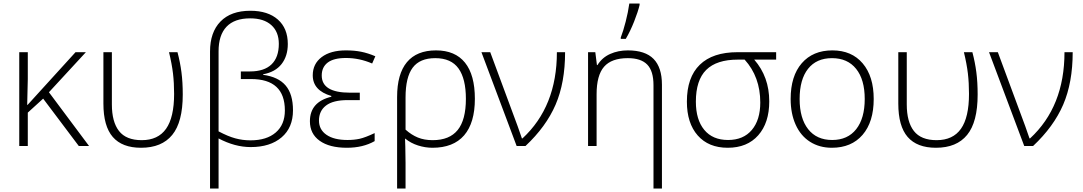

<svg xmlns="http://www.w3.org/2000/svg" viewBox="-20 -826 6128 1086"><path d="M136.2 -232.9 407.2 -530.8H465.8L256.8 -304.2L483.9 0H425.8L224.1 -268.1L137.2 -189V0H88.9V-530.8H137.2V-378.9L133.8 -232.9Z M777.8 9.8Q670.9 9.8 617.9 -51.3Q564.9 -112.3 564.9 -240.2V-530.8H612.8V-234.9Q612.8 -136.7 653.1 -85Q693.4 -33.2 781.7 -33.2Q874 -33.2 919.4 -97.7Q964.8 -162.1 964.8 -294.9Q964.8 -356.9 958.5 -410.6Q952.1 -464.4 936 -530.8H983.9Q999 -474.1 1006.3 -417.7Q1013.7 -361.3 1013.7 -291Q1013.7 -135.7 954.3 -63Q895 9.8 777.8 9.8Z M1396 -765.1Q1495.6 -765.1 1551.8 -715.3Q1607.9 -665.5 1607.9 -577.1Q1607.9 -508.8 1572.5 -463.6Q1537.1 -418.5 1468.3 -405.8V-402.8Q1554.2 -391.1 1595.7 -342.3Q1637.2 -293.5 1637.2 -202.1Q1637.2 -104 1572.8 -49.1Q1508.3 5.9 1397.9 5.9Q1308.6 5.9 1216.3 -43V240.2H1168V-534.2Q1168 -643.6 1227.1 -704.3Q1286.1 -765.1 1396 -765.1ZM1395 -722.2Q1306.2 -722.2 1261.2 -674.8Q1216.3 -627.4 1216.3 -536.1V-83Q1269.5 -54.7 1311 -43.5Q1352.5 -32.2 1397 -32.2Q1488.3 -32.2 1539.8 -76.7Q1591.3 -121.1 1591.3 -201.2Q1591.3 -378.9 1399.9 -378.9H1342.3V-421.9H1394Q1474.1 -421.9 1515.6 -461.7Q1557.1 -501.5 1557.1 -578.1Q1557.1 -646 1514.6 -684.1Q1472.2 -722.2 1395 -722.2Z M2015.1 -301.8V-259.8H1946.8Q1864.3 -259.8 1824.2 -229.2Q1784.2 -198.7 1784.2 -144Q1784.2 -92.8 1826.7 -63.5Q1869.1 -34.2 1945.8 -34.2Q1982.9 -34.2 2014.2 -41Q2045.4 -47.9 2099.1 -73.2V-27.8Q2033.2 9.8 1941.9 9.8Q1843.3 9.8 1788.1 -29.8Q1732.9 -69.3 1732.9 -140.1Q1732.9 -249.5 1854 -278.8V-283.2Q1749 -314 1749 -399.9Q1749 -464.8 1799.3 -502.9Q1849.6 -541 1937 -541Q1983.9 -541 2022.2 -533.4Q2060.5 -525.9 2103 -507.8L2085 -466.8Q2012.7 -498 1937 -498Q1867.7 -498 1833.7 -472.2Q1799.8 -446.3 1799.8 -398.9Q1799.8 -301.8 1959 -301.8Z M2666 -267.1Q2666 -130.9 2605.2 -60.5Q2544.4 9.8 2426.3 9.8Q2385.3 9.8 2344.5 -3.2Q2303.7 -16.1 2272 -42H2271L2272.5 3.9L2273.9 95.2V240.2H2226.1V-276.9Q2226.1 -407.7 2281.7 -474.4Q2337.4 -541 2446.3 -541Q2554.2 -541 2610.1 -471.7Q2666 -402.3 2666 -267.1ZM2441.9 -497.1Q2354.5 -497.1 2314.2 -443.1Q2273.9 -389.2 2273.9 -274.9V-92.8Q2307.1 -63 2343.5 -48.1Q2379.9 -33.2 2427.2 -33.2Q2522.5 -33.2 2568.8 -90.6Q2615.2 -147.9 2615.2 -267.1Q2615.2 -380.4 2573.5 -438.7Q2531.7 -497.1 2441.9 -497.1Z M2703.1 -530.8H2752.9Q2894.5 -149.4 2908.2 -111.6Q2921.9 -73.7 2932.1 -43H2935.1Q3129.9 -223.1 3129.9 -530.8H3176.3Q3176.3 -358.9 3122.6 -234.1Q3068.8 -109.4 2952.1 0H2902.3Z M3676.3 240.2V-344.2Q3676.3 -424.3 3640.9 -460.7Q3605.5 -497.1 3531.2 -497.1Q3439 -497.1 3396.7 -448.5Q3354.5 -399.9 3354.5 -293V0H3306.2V-530.8H3347.2L3356.4 -458H3359.4Q3385.7 -500.5 3431.2 -520.8Q3476.6 -541 3531.2 -541Q3629.4 -541 3676.8 -492.7Q3724.1 -444.3 3724.1 -347.2V240.2ZM3491.2 -613.8Q3505.4 -650.4 3519 -703.6Q3532.7 -756.8 3539.6 -806.2H3597.7V-797.9Q3588.9 -760.3 3566.9 -704.6Q3544.9 -648.9 3519.5 -606H3491.2Z M4331.1 -252.9Q4331.1 -131.3 4268.8 -60.8Q4206.5 9.8 4096.2 9.8Q3987.8 9.8 3926.5 -59.8Q3865.2 -129.4 3865.2 -251Q3865.2 -388.7 3938.2 -459.7Q4011.2 -530.8 4151.4 -530.8H4370.1V-488.8H4246.1Q4331.1 -391.1 4331.1 -252.9ZM3916 -251Q3916 -148.9 3963.4 -91.6Q4010.7 -34.2 4098.1 -34.2Q4184.6 -34.2 4232.4 -90.8Q4280.3 -147.5 4280.3 -246.1Q4280.3 -391.1 4191.9 -488.8H4153.3Q4033.2 -488.8 3974.6 -430.7Q3916 -372.6 3916 -251Z M4921.9 -266.1Q4921.9 -136.2 4858.9 -63.2Q4795.9 9.8 4685.1 9.8Q4615.2 9.8 4562 -23.9Q4508.8 -57.6 4480.5 -120.6Q4452.1 -183.6 4452.1 -266.1Q4452.1 -396 4515.1 -468.5Q4578.1 -541 4688 -541Q4797.4 -541 4859.6 -467.5Q4921.9 -394 4921.9 -266.1ZM4502.9 -266.1Q4502.9 -156.7 4551 -95.5Q4599.1 -34.2 4687 -34.2Q4774.9 -34.2 4823 -95.5Q4871.1 -156.7 4871.1 -266.1Q4871.1 -376 4822.5 -436.5Q4773.9 -497.1 4686 -497.1Q4598.1 -497.1 4550.5 -436.8Q4502.9 -376.5 4502.9 -266.1Z M5273.9 9.8Q5167 9.8 5114 -51.3Q5061 -112.3 5061 -240.2V-530.8H5108.9V-234.9Q5108.9 -136.7 5149.2 -85Q5189.5 -33.2 5277.8 -33.2Q5370.1 -33.2 5415.5 -97.7Q5460.9 -162.1 5460.9 -294.9Q5460.9 -356.9 5454.6 -410.6Q5448.2 -464.4 5432.1 -530.8H5480Q5495.1 -474.1 5502.4 -417.7Q5509.8 -361.3 5509.8 -291Q5509.8 -135.7 5450.4 -63Q5391.1 9.8 5273.9 9.8Z M5574.2 -530.8H5624Q5765.6 -149.4 5779.3 -111.6Q5793 -73.7 5803.2 -43H5806.2Q6001 -223.1 6001 -530.8H6047.4Q6047.4 -358.9 5993.7 -234.1Q5939.9 -109.4 5823.2 0H5773.4Z"/></svg>

Font: JBL Sans
Style: Light
Weight: 300
Version: Version 1.10